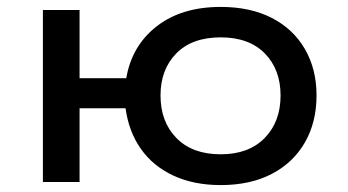

<svg xmlns="http://www.w3.org/2000/svg" viewBox="-20 -526 1006 555"><path d="M618 9Q540 9 481 -18.5Q422 -46 387 -96Q352 -146 343 -213H210V0H104V-497H210V-300H345Q361 -394 433 -450Q505 -506 618 -506Q704 -506 766 -474Q828 -442 861.5 -384Q895 -326 895 -250Q895 -173 861.5 -114.5Q828 -56 766 -23.5Q704 9 618 9ZM618 -80Q699 -80 745 -127Q791 -174 791 -250Q791 -325 745.5 -371.5Q700 -418 618 -418Q535 -418 489.5 -371.5Q444 -325 444 -250Q444 -174 490 -127Q536 -80 618 -80Z"/></svg>

Font: Nunito Sans 7pt SemiExpanded Medium
Style: Regular
Weight: 500
Width: 6
Designer: Vernon Adams
Foundry: Vernon Adams
Version: Version 3.101;gftools[0.9.27]